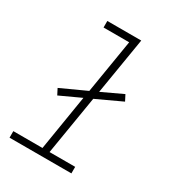

<svg xmlns="http://www.w3.org/2000/svg" viewBox="-178 -838 855 941"><g transform="rotate(30 250.0 -367.5)"><path d="M22 0V-37H187L238 -350L121 -296L104 -329L246 -394L296 -698H151V-735H343L290 -414L407 -469L424 -436L282 -370L227 -37H372V0Z"/></g></svg>

Font: Iosevka Curly XLtObl
Style: Regular
Weight: 200
Italic angle: -9°
Monospace: yes
Designer: Belleve Invis
Foundry: Belleve Invis
Version: Version 11.1.0; ttfautohint (v1.8.3)